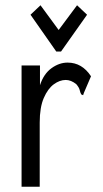

<svg xmlns="http://www.w3.org/2000/svg" viewBox="-20 -709 390 730"><path d="M62 -460H132V-385Q146 -428 175.5 -449.5Q205 -471 237 -471Q292 -471 326 -419L299 -356L296 -347L289 -350Q285 -357 283 -366.5Q281 -376 270 -389Q250 -405 230 -405Q207 -405 184.5 -388.5Q162 -372 146.5 -336.5Q131 -301 131 -243V1H62ZM134 -689 203 -595 273 -689 311 -653 212 -513H194L96 -653Z"/></svg>

Font: Inconsolata ExtraCondensed Medium
Style: Regular
Weight: 500
Width: 2
Monospace: yes
Designer: Raph Levien, Cyreal, Brenton Simpson
Foundry: Raph Levien, Cyreal, Google
Version: Version 3.001; ttfautohint (v1.8.2.53-6de2)